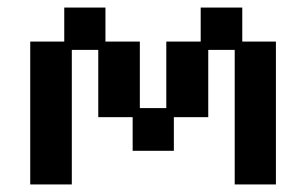

<svg xmlns="http://www.w3.org/2000/svg" viewBox="-20 -476 811 508"><path d="M60 12V-366H150V-456H259V-366H350V-190H420V-366H511V-456H621V-366H710V12H601V-344H531V-166H440V-77H331V-166H240V-344H170V12Z"/></svg>

Font: Pixelify Sans Medium
Style: Regular
Weight: 500
Designer: Stefie Justprince
Foundry: Typecalism Foundryline
Version: Version 1.000;February 13, 2025;FontCreator 15.0.0.3015 64-b